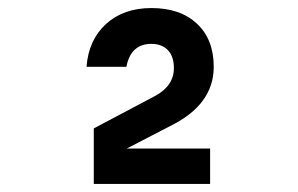

<svg xmlns="http://www.w3.org/2000/svg" viewBox="-20 -937 740 477"><path d="M213 -618 366 -699Q412 -724 412 -768Q412 -797 397 -812.5Q382 -828 356 -828Q305 -828 294 -771H195Q200 -838 243.5 -877.5Q287 -917 356 -917Q428 -917 469.5 -878Q511 -839 511 -771Q511 -677 403 -624L295 -568H502V-480H213Z"/></svg>

Font: Martian Mono Medium
Style: Regular
Weight: 500
Monospace: yes
Designer: Roman Shamin
Foundry: Evil Martians
Version: Version 1.000; ttfautohint (v1.8.4.7-5d5b)